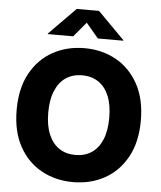

<svg xmlns="http://www.w3.org/2000/svg" viewBox="-62 -1004 894 1067"><g transform="rotate(5 385.0 -471.0)"><path d="M385.3 9.8Q287.1 9.8 208.5 -33.7Q129.9 -77.1 84.2 -160.6Q38.6 -244.1 38.6 -363.3Q38.6 -483.4 84.2 -566.9Q129.9 -650.4 208.5 -693.8Q287.1 -737.3 385.3 -737.3Q482.9 -737.3 561.3 -693.8Q639.6 -650.4 685.5 -566.9Q731.4 -483.4 731.4 -363.3Q731.4 -243.7 685.5 -160.2Q639.6 -76.7 561.3 -33.4Q482.9 9.8 385.3 9.8ZM385.3 -141.6Q438 -141.6 476.1 -167.2Q514.2 -192.9 534.7 -242.4Q555.2 -292 555.2 -363.3Q555.2 -435.5 534.7 -485.1Q514.2 -534.7 476.1 -560.3Q438 -585.9 385.3 -585.9Q332.5 -585.9 294.4 -560.3Q256.3 -534.7 235.6 -484.9Q214.8 -435.1 214.8 -363.3Q214.8 -292 235.6 -242.4Q256.3 -192.9 294.4 -167.2Q332.5 -141.6 385.3 -141.6ZM315.9 -797.4H174.3V-800.3L322.3 -950.7H446.8L595.7 -800.3V-797.4H453.6L384.8 -879.4Z"/></g></svg>

Font: Inter 16pt ExtraBold
Style: Regular
Weight: 800
Version: Version 4.001;git-66647c0bb